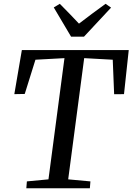

<svg xmlns="http://www.w3.org/2000/svg" viewBox="-20 -1012 712 1032"><path d="M121.5 0 124.5 -37 240.5 -48 326.5 -699.5 170.5 -691 113 -507 57 -506 97.5 -743H672L646.5 -506L593.5 -505.5L586 -691L432.5 -699.5L346.5 -48L466 -37L463 0ZM362 -815 269 -972 301.5 -991.5Q327.5 -965 353.5 -938.5Q379.5 -912 404.5 -885Q439 -912 474.8 -938.2Q510.5 -964.5 547.5 -991.5L577 -971L431.5 -815Z"/></svg>

Font: Merriweather 48pt
Style: Italic
Weight: 400
Italic angle: -7.8°
Version: Version 2.101